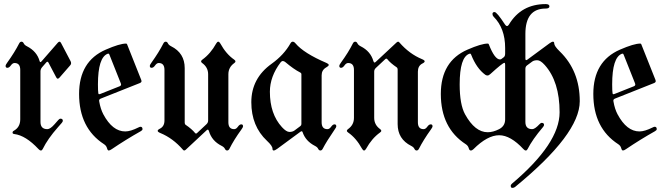

<svg xmlns="http://www.w3.org/2000/svg" viewBox="-20 -727 3264 940"><path d="M7.3 -404.8Q7.3 -409.2 15.1 -419.9Q52.2 -471.7 73.7 -514.2Q78.1 -522.9 85.2 -522.9Q92.3 -522.9 96.2 -514.6Q100.1 -506.3 111.8 -500.5Q160.6 -475.6 173.8 -428.2Q175.3 -422.9 177.7 -422.9Q180.2 -422.9 183.1 -426.3L263.2 -518.1Q267.6 -522.9 271.5 -522.9Q275.4 -522.9 278.8 -516.6L325.2 -428.2Q328.1 -422.9 328.1 -417.5Q328.1 -412.1 323.7 -407.2L271 -346.7Q266.6 -341.8 262.7 -341.8Q258.8 -341.8 255.4 -348.1L217.3 -420.4Q214.8 -424.8 212.2 -424.8Q209.5 -424.8 206.5 -421.4L186.5 -398.4Q178.2 -389.2 178.2 -377.4V-129.9Q178.2 -94.7 211.9 -94.7Q226.1 -94.7 247.1 -118.7L265.1 -139.2Q271 -146 276.4 -146Q287.6 -146 287.6 -135.3Q287.6 -131.3 281.7 -124.5L263.7 -104Q213.9 -47.9 189 2.9Q185.5 9.8 180.2 9.8Q174.8 9.8 168.5 2.9Q106 -64 49.8 -70.8Q41.5 -71.8 41.5 -77.6Q41.5 -83.5 46.9 -86.4Q79.1 -104 79.1 -142.6V-384.8Q79.1 -418.5 51.3 -418.5Q41.5 -418.5 33.2 -406.7Q24.9 -395 16.1 -395Q7.3 -395 7.3 -404.8Z M367.2 -267.1Q367.2 -427.2 497.6 -483.9Q565.9 -513.7 597.2 -513.7Q600.6 -513.7 602.1 -510.3L671.4 -335.9Q672.9 -333 672.9 -330.1Q672.9 -323.7 664.6 -320.3L474.1 -244.6Q465.3 -241.2 465.3 -234.9Q465.3 -232.4 465.8 -230Q472.2 -193.4 485.8 -167.5Q530.8 -83.5 593.3 -83.5Q618.7 -83.5 657.7 -103Q664.6 -106.4 667.5 -106.4Q677.7 -106.4 677.7 -94.7Q677.7 -89.4 668.9 -84.5Q596.7 -43.9 526.9 3.4Q517.6 9.8 512.2 9.8Q506.8 9.8 503.7 -2Q500.5 -13.7 489.3 -21Q367.2 -100.1 367.2 -267.1ZM459.5 -314Q459.5 -280.8 461.4 -270Q462.4 -265.6 465.1 -265.6Q467.8 -265.6 471.2 -267.1L565.9 -304.7Q572.8 -307.6 572.8 -313.5Q572.8 -315.9 571.3 -319.3L515.6 -459.5Q513.7 -464.4 511 -464.4Q508.3 -464.4 507.3 -463.9Q459.5 -445.8 459.5 -314Z M713.4 0ZM713.4 0ZM1169.9 -108.4Q1169.9 -104 1162.1 -93.3Q1124.5 -41.5 1103.5 1Q1099.1 9.8 1092 9.8Q1085 9.8 1081.1 1.5Q1077.1 -6.8 1065.4 -12.7Q1016.6 -37.1 1002.9 -85.4Q1000.5 -92.3 997.6 -92.3Q994.6 -92.3 991.7 -89.4L889.6 5.9Q885.3 9.8 881.8 9.8Q878.4 9.8 875.5 5.9Q826.7 -50.3 765.1 -75.7Q752 -81.1 752 -86.4Q752 -91.8 763.2 -97.2Q785.2 -108.4 785.2 -137.2V-384.8Q785.2 -418.5 757.3 -418.5Q747.6 -418.5 739.3 -406.7Q731 -395 722.2 -395Q713.4 -395 713.4 -404.8Q713.4 -409.2 721.2 -419.9Q758.3 -471.7 779.8 -514.2Q784.2 -522.9 791.3 -522.9Q798.3 -522.9 802.2 -514.6Q806.2 -506.3 817.9 -500.5Q884.3 -467.3 884.3 -393.6V-126Q884.3 -119.1 889.2 -115.7Q919.4 -95.2 935.1 -75.7Q937 -73.2 939.7 -73.2Q942.4 -73.2 944.8 -75.7L990.7 -118.7Q999 -126.5 999 -136.7V-363.3Q999 -397.5 969.7 -418.5Q964.4 -422.4 964.4 -426.5Q964.4 -430.7 970.7 -435.1Q1010.7 -463.9 1038.6 -514.2Q1043.5 -522.9 1048.6 -522.9Q1053.7 -522.9 1058.6 -514.2Q1087.4 -461.9 1126.5 -435.1Q1132.8 -430.7 1132.8 -426.5Q1132.8 -422.4 1127.4 -418.5Q1098.1 -397.9 1098.1 -363.3V-128.4Q1098.1 -94.7 1126.5 -94.7Q1136.2 -94.7 1144.5 -106.4Q1152.8 -118.2 1161.4 -118.2Q1169.9 -118.2 1169.9 -108.4Z M1310.1 -415Q1370.1 -458 1402.3 -515.1Q1406.7 -522.9 1413.3 -522.9Q1419.9 -522.9 1426.8 -514.6Q1467.3 -466.3 1579.1 -418.5Q1589.4 -414.1 1589.4 -408.9Q1589.4 -403.8 1577.1 -397Q1554.7 -384.3 1554.7 -358.4V-128.4Q1554.7 -94.7 1583 -94.7Q1592.8 -94.7 1601.1 -106.4Q1609.4 -118.2 1617.7 -118.2Q1626.5 -118.2 1626.5 -108.4Q1626.5 -104 1618.7 -93.3Q1578.6 -34.7 1560.1 1Q1555.7 9.8 1548.6 9.8Q1541.5 9.8 1537.6 1.5Q1533.7 -6.8 1522 -12.7Q1476.1 -36.1 1461.4 -80.1Q1460 -84.5 1457 -84.5Q1454.1 -84.5 1450.2 -81.5L1337.4 1.5Q1326.2 9.8 1320.1 9.8Q1314 9.8 1314 1Q1314 -12.7 1287.1 -37.6Q1210.4 -109.4 1210.4 -226.6Q1210.4 -343.8 1310.1 -415ZM1301.3 -277.8Q1301.3 -168.9 1360.4 -104.5Q1381.8 -81.1 1397 -81.1Q1412.1 -81.1 1421.4 -87.9L1450.2 -109.4Q1455.6 -113.3 1455.6 -119.6V-363.3Q1455.6 -369.1 1449.7 -372.1Q1418 -388.2 1377 -422.9Q1370.6 -428.2 1364.7 -428.2Q1358.9 -428.2 1354 -421.9Q1301.3 -352.5 1301.3 -277.8Z M1641.1 -404.8Q1641.1 -409.2 1648.9 -419.9Q1686.5 -471.7 1707.5 -514.2Q1711.9 -522.9 1719 -522.9Q1726.1 -522.9 1730 -514.6Q1733.9 -506.3 1745.6 -500.5Q1794.4 -476.1 1808.1 -427.7Q1810.5 -420.9 1813.5 -420.9Q1816.4 -420.9 1819.3 -423.8L1921.4 -519Q1925.8 -522.9 1929.2 -522.9Q1932.6 -522.9 1935.5 -519Q1984.4 -462.9 2045.9 -437.5Q2059.1 -432.1 2059.1 -426.8Q2059.1 -421.4 2047.9 -416Q2025.9 -404.8 2025.9 -376V-128.4Q2025.9 -94.7 2053.7 -94.7Q2063.5 -94.7 2071.8 -106.4Q2080.1 -118.2 2088.9 -118.2Q2097.7 -118.2 2097.7 -108.4Q2097.7 -104 2089.8 -93.3Q2052.7 -41.5 2031.2 1Q2026.9 9.8 2019.8 9.8Q2012.7 9.8 2008.8 1.5Q2004.9 -6.8 1993.2 -12.7Q1926.8 -45.9 1926.8 -119.6V-387.2Q1926.8 -394 1921.9 -397.5Q1891.6 -418 1876 -437.5Q1874 -439.9 1871.3 -439.9Q1868.7 -439.9 1866.2 -437.5L1820.3 -394.5Q1812 -386.7 1812 -376.5V-149.9Q1812 -115.7 1841.3 -94.7Q1846.7 -90.8 1846.7 -86.7Q1846.7 -82.5 1840.3 -78.1Q1800.3 -49.3 1772.5 1Q1767.6 9.8 1762.5 9.8Q1757.3 9.8 1752.4 1Q1723.6 -51.3 1684.6 -78.1Q1678.2 -82.5 1678.2 -86.7Q1678.2 -90.8 1683.6 -94.7Q1712.9 -115.2 1712.9 -149.9V-384.8Q1712.9 -418.5 1684.6 -418.5Q1674.8 -418.5 1666.5 -406.7Q1658.2 -395 1649.7 -395Q1641.1 -395 1641.1 -404.8Z M2138.2 -267.1Q2138.2 -427.2 2268.6 -483.9Q2336.9 -513.7 2368.2 -513.7Q2371.6 -513.7 2373 -510.3Q2401.9 -436 2427.7 -436Q2432.1 -436 2434.6 -438L2446.3 -446.8Q2453.1 -451.7 2453.1 -465.3V-492.2Q2453.1 -588.9 2396.5 -645.5Q2391.1 -650.9 2391.1 -658.7Q2391.1 -668 2401.4 -668Q2412.6 -668 2451.7 -607.9Q2457 -599.6 2462.2 -599.6Q2467.3 -599.6 2471.7 -606.9Q2531.7 -707 2651.4 -707Q2669.9 -707 2669.9 -696Q2669.9 -685.1 2651.4 -685.1Q2552.2 -685.1 2552.2 -561V-440.9Q2552.2 -432.6 2555.4 -432.6Q2558.6 -432.6 2562 -435.1L2669.9 -514.6Q2681.2 -522.9 2687.3 -522.9Q2693.4 -522.9 2693.4 -514.2Q2693.4 -501.5 2720.2 -475.6Q2818.4 -380.4 2818.4 -231.4Q2818.4 -70.8 2501.5 188.5Q2496.1 192.9 2488.3 192.9Q2480.5 192.9 2480.5 182.6Q2480.5 177.2 2486.8 171.9Q2719.7 -24.9 2719.7 -177.2Q2719.7 -327.6 2647 -408.7Q2626 -432.1 2610.4 -432.1Q2594.7 -432.1 2585.9 -425.8L2560.1 -406.7Q2552.2 -400.9 2552.2 -390.1V-129.9Q2552.2 -94.7 2585.9 -94.7Q2598.6 -94.7 2621.1 -118.7Q2627.4 -125.5 2632.3 -125.5Q2643.6 -125.5 2643.6 -115.2Q2643.6 -110.8 2637.7 -104Q2586.9 -44.4 2563 2.9Q2559.6 9.8 2554.2 9.8Q2548.8 9.8 2542.5 2.9Q2479.5 -64.9 2423.8 -64.9Q2366.2 -64.9 2297.9 3.4Q2291.5 9.8 2284.7 9.8Q2277.8 9.8 2274.7 -2Q2271.5 -13.7 2260.3 -21Q2138.2 -100.1 2138.2 -267.1ZM2230.5 -314Q2230.5 -215.3 2256.8 -167.5Q2305.2 -79.6 2367.7 -79.6Q2394 -79.6 2423.6 -94.7Q2453.1 -109.9 2453.1 -142.6V-410.2Q2453.1 -419.4 2449.7 -419.4Q2440.9 -419.4 2380.9 -364.7Q2373 -357.4 2366.9 -357.4Q2360.8 -357.4 2356 -360.8Q2313 -392.1 2286.6 -459.5Q2284.7 -464.4 2282.2 -464.4Q2279.8 -464.4 2278.3 -463.9Q2230.5 -447.8 2230.5 -314Z M2884.8 -267.1Q2884.8 -427.2 3015.1 -483.9Q3083.5 -513.7 3114.7 -513.7Q3118.2 -513.7 3119.6 -510.3L3189 -335.9Q3190.4 -333 3190.4 -330.1Q3190.4 -323.7 3182.1 -320.3L2991.7 -244.6Q2982.9 -241.2 2982.9 -234.9Q2982.9 -232.4 2983.4 -230Q2989.7 -193.4 3003.4 -167.5Q3048.3 -83.5 3110.8 -83.5Q3136.2 -83.5 3175.3 -103Q3182.1 -106.4 3185.1 -106.4Q3195.3 -106.4 3195.3 -94.7Q3195.3 -89.4 3186.5 -84.5Q3114.3 -43.9 3044.4 3.4Q3035.2 9.8 3029.8 9.8Q3024.4 9.8 3021.2 -2Q3018.1 -13.7 3006.8 -21Q2884.8 -100.1 2884.8 -267.1ZM2977.1 -314Q2977.1 -280.8 2979 -270Q2980 -265.6 2982.7 -265.6Q2985.4 -265.6 2988.8 -267.1L3083.5 -304.7Q3090.3 -307.6 3090.3 -313.5Q3090.3 -315.9 3088.9 -319.3L3033.2 -459.5Q3031.2 -464.4 3028.6 -464.4Q3025.9 -464.4 3024.9 -463.9Q2977.1 -445.8 2977.1 -314Z"/></svg>

Font: UnifrakturMaguntia16
Style: Book
Weight: 400
Designer: j. 'mach' wust, Gerrit Ansmann, Georg Duffner, based on a font by Peter Wiegel, original typeface by Carl Albert Fahrenw
Version: Version 2017-03-19